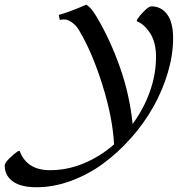

<svg xmlns="http://www.w3.org/2000/svg" viewBox="-217 -518 780 824"><path d="M153.3 -498Q165 -490.7 174.6 -479.5Q184.1 -468.3 197.8 -445.8Q255.4 -348.6 297.4 -230.5Q339.4 -112.3 352.1 14.2Q399.9 -50.8 426.3 -125.2Q452.6 -199.7 452.6 -273.4Q452.6 -335.9 427.5 -375.2Q402.3 -414.6 369.6 -426.8L371.6 -434.6Q382.8 -451.7 402.3 -471.2Q421.9 -490.7 432.6 -490.7Q475.1 -490.7 500.5 -456.3Q525.9 -421.9 525.9 -354Q525.9 -282.7 503.2 -206.1Q480.5 -129.4 440.9 -59.1Q401.4 11.2 345.2 74.5Q289.1 137.7 225.3 184.3Q161.6 231 87.4 258.3Q13.2 285.6 -60.1 285.6Q-127.9 285.6 -162.4 260.3Q-196.8 234.9 -196.8 192.4Q-196.8 181.6 -177.2 162.1Q-157.7 142.6 -140.6 131.3L-132.8 129.4Q-102.1 212.4 -2.4 212.4Q72.3 212.4 142.6 183.1Q212.9 153.8 272.5 101.6Q266.6 -13.2 222.4 -154.1Q178.2 -294.9 121.6 -389.2Q109.9 -409.2 91.8 -421.9Q73.7 -434.6 58.6 -434.6Q48.3 -434.6 39.6 -432.6L35.2 -454.1Q78.1 -465.3 153.3 -498Z"/></svg>

Font: Flanker
Style: Italic
Weight: 400
Italic angle: -12°
Designer: Flanker
Version: Version 2.027